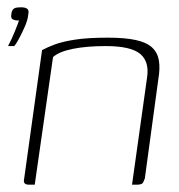

<svg xmlns="http://www.w3.org/2000/svg" viewBox="-20 -505 489 525"><path d="M2 -379Q12 -398 20.5 -419Q29 -440 32 -449Q31 -449 30 -449Q29 -449 27 -449Q21 -449 15 -452Q9 -455 11 -466Q12 -475 15.5 -479Q19 -483 24.5 -484Q30 -485 38 -485Q50 -485 55 -480.5Q60 -476 57 -464Q56 -451 48 -432.5Q40 -414 31.5 -398.5Q23 -383 19 -379ZM59 0Q42 0 46 -16L95 -368Q110 -376 130 -383.5Q150 -391 184.5 -396.5Q219 -402 275 -402Q322 -402 351.5 -395.5Q381 -389 396 -375Q411 -361 414.5 -339.5Q418 -318 413 -289L376 -17Q374 -12 372 -7.5Q370 -3 365.5 -1.5Q361 0 355 0H341L382 -292Q389 -336 363.5 -357.5Q338 -379 269 -379Q217 -379 179.5 -371.5Q142 -364 125 -349L75 0Z"/></svg>

Font: Genos ExtraLight
Style: Italic
Weight: 250
Italic angle: -8°
Designer: Robert E. Leuschke
Foundry: Robert E. Leuschke
Version: Version 1.010